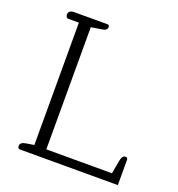

<svg xmlns="http://www.w3.org/2000/svg" viewBox="-127 -800 839 904"><g transform="rotate(20 292.5 -347.5)"><path d="M72 0H563V-126C563 -133 560 -138 551 -138C540 -138 533 -128 529 -105L518 -43H189V-655L245 -664C260 -666 268 -674 268 -684C268 -690 266 -695 258 -695H91C73 -695 63 -687 63 -673C63 -663 68 -656 76 -656H129V-43L91 -37C71 -34 61 -27 61 -13C61 -5 66 0 72 0Z"/></g></svg>

Font: Maitree Light
Style: Regular
Weight: 300
Designer: CadsonDemak Team
Foundry: CadsonDemak
Version: Version 1.000;PS 001.000;hotconv 1.0.88;makeotf.lib2.5.64775